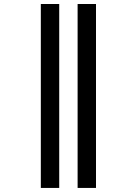

<svg xmlns="http://www.w3.org/2000/svg" viewBox="-20 -838 676 949"><path d="M363.6 -818.2V90.9H454.5V-818.2ZM181.8 -818.2V90.9H272.7V-818.2Z"/></svg>

Font: Departure Mono
Style: Regular
Weight: 400
Monospace: yes
Designer: Helena Zhang
Version: Version 1.500;Glyphs 3.3.1 (3343)